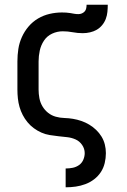

<svg xmlns="http://www.w3.org/2000/svg" viewBox="-20 -581 540 816"><path d="M259 215V135H260Q275 135 289.5 132Q304 129 316 120.5Q328 112 334 98Q340 84 340 70Q340 51 329 35Q318 19 301 11.5Q284 4 265.5 2Q247 0 228.5 -2Q210 -4 191.5 -7Q173 -10 156 -17.5Q139 -25 124 -36Q109 -47 97 -61.5Q85 -76 76.5 -92.5Q68 -109 63 -126.5Q58 -144 56 -162.5Q54 -181 54 -200V-320Q54 -347 58 -373Q62 -399 73 -423.5Q84 -448 101.5 -468.5Q119 -489 142 -502.5Q165 -516 191 -522Q217 -528 243 -528Q252 -528 261 -527.5Q270 -527 278.5 -525.5Q287 -524 295.5 -522.5Q304 -521 313 -521Q321 -521 328 -524Q335 -527 340 -532.5Q345 -538 346.5 -546Q348 -554 348 -561H438Q438 -546 436.5 -530.5Q435 -515 429.5 -500.5Q424 -486 414 -474Q404 -462 391 -454.5Q378 -447 362.5 -443.5Q347 -440 332 -440Q310 -440 289 -444Q268 -448 247 -448Q223 -448 201.5 -438Q180 -428 167 -408.5Q154 -389 149 -366Q144 -343 144 -320V-200Q144 -182 147.5 -163.5Q151 -145 160.5 -129Q170 -113 184.5 -101.5Q199 -90 217 -85Q235 -80 253.5 -79.5Q272 -79 290 -76Q308 -73 325.5 -67Q343 -61 359 -51.5Q375 -42 388.5 -29Q402 -16 411.5 -0.5Q421 15 425.5 33Q430 51 430 70Q430 91 425 112Q420 133 408.5 150.5Q397 168 380 181Q363 194 343 201.5Q323 209 302 212Q281 215 260 215Z"/></svg>

Font: Iosevka Curly Medium
Style: Regular
Weight: 500
Monospace: yes
Designer: Belleve Invis
Foundry: Belleve Invis
Version: Version 22.1.2; ttfautohint (v1.8.4)